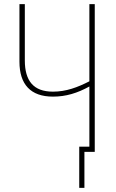

<svg xmlns="http://www.w3.org/2000/svg" viewBox="-20 -734 563 928"><path d="M438 0V-714H412V-341C355 -312 300 -291 236 -291C142 -291 100 -343 100 -442V-714H74V-436C74 -326 128 -267 236 -267C299 -267 354 -284 412 -316V-25H363V174H388V0Z"/></svg>

Font: Noto Sans Condensed Thin
Style: Regular
Weight: 100
Width: 3
Designer: Monotype Design Team
Foundry: Monotype Imaging Inc.
Version: Version 2.013